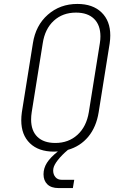

<svg xmlns="http://www.w3.org/2000/svg" viewBox="-20 -760 640 975"><path d="M540 -580Q540 -561 537 -540L481 -190Q469 -115 428.5 -66Q388 -17 325 1Q294 27 274 52.5Q254 78 251 96Q250 99 250 106Q250 126 261.5 139.5Q273 153 293 153H357L350 195H277Q240 195 220.5 176Q201 157 201 125Q201 94 218.5 66.5Q236 39 274 9Q267 10 254 10Q176 10 132 -32.5Q88 -75 88 -149Q88 -169 91 -190L147 -540Q161 -631 223 -685.5Q285 -740 373 -740Q451 -740 495.5 -697Q540 -654 540 -580ZM487 -540Q490 -558 490 -575Q490 -633 457.5 -664.5Q425 -696 366 -696Q298 -696 253 -654.5Q208 -613 197 -540L141 -190Q138 -171 138 -153Q138 -96 170 -65Q202 -34 261 -34Q328 -34 373.5 -75.5Q419 -117 431 -190Z"/></svg>

Font: JetBrains Mono Extra Light
Style: Italic
Weight: 200
Italic angle: -9°
Monospace: yes
Designer: Philipp Nurullin, Konstantin Bulenkov
Foundry: JetBrains
Version: 2.002